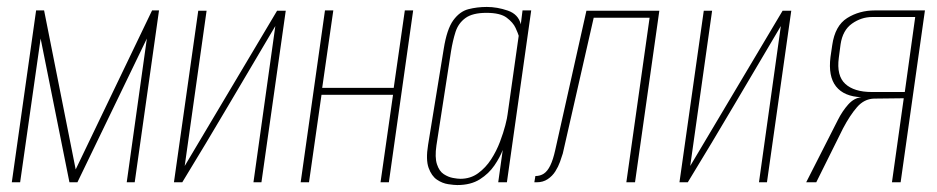

<svg xmlns="http://www.w3.org/2000/svg" viewBox="-20 -525 2699 553"><path d="M14 0 84 -495H107L198 -37L418 -495H438L368 0H345L403 -414L203 0H180L97 -414L38 0Z M481 0 551 -494H575L512 -47L778 -494H803L733 0H710L773 -450Q706 -337 640 -225Q574 -113 505 0Z M846 0 916 -495H940L908 -272H1114L1146 -495H1170L1100 0H1076L1112 -252H906L870 0Z M1297 8Q1288 8 1271 5.5Q1254 3 1238.5 -7.5Q1223 -18 1214.5 -41.5Q1206 -65 1213 -108L1258 -384Q1267 -441 1285.5 -466.5Q1304 -492 1329 -498.5Q1354 -505 1382 -505Q1412 -505 1442.5 -494.5Q1473 -484 1480 -455L1485 -495H1510L1440 0H1415L1428 -93Q1420 -72 1404 -48.5Q1388 -25 1362 -8.5Q1336 8 1297 8ZM1306 -10Q1335 -10 1357 -26Q1379 -42 1394.5 -66Q1410 -90 1420 -116.5Q1430 -143 1435.5 -164.5Q1441 -186 1442 -196L1474 -422Q1472 -429 1465 -444.5Q1458 -460 1439.5 -474Q1421 -488 1381 -488Q1341 -488 1320.5 -473Q1300 -458 1292 -433Q1284 -408 1279 -377L1237 -106Q1232 -72 1238.5 -52Q1245 -32 1258 -23.5Q1271 -15 1284.5 -12.5Q1298 -10 1306 -10Z M1519 0 1522 -18Q1536 -18 1546.5 -25Q1557 -32 1565 -48.5Q1573 -65 1579 -92L1669 -494H1879L1809 0H1784L1851 -474H1690L1601 -83Q1598 -73 1593 -59Q1588 -45 1579.5 -31.5Q1571 -18 1557.5 -9Q1544 0 1526 0Z M1937 0 2007 -494H2031L1968 -47L2234 -494H2259L2189 0H2166L2229 -450Q2162 -337 2096 -225Q2030 -113 1961 0Z M2302 0 2393 -179Q2406 -205 2423 -224Q2440 -243 2461 -245Q2411 -247 2388 -276Q2365 -305 2372 -361L2377 -395Q2385 -451 2420 -473Q2455 -495 2500 -495H2644L2574 0H2549L2583 -242L2497 -241Q2469 -240 2448.5 -216.5Q2428 -193 2408 -155L2331 0ZM2491 -260H2586L2616 -476H2492Q2461 -476 2434 -457Q2407 -438 2401 -397L2396 -359Q2389 -307 2414.5 -283.5Q2440 -260 2491 -260Z"/></svg>

Font: Alumni Sans SC Thin
Style: Italic
Weight: 100
Italic angle: -8°
Designer: Robert E. Leuschke
Foundry: Robert E. Leuschke
Version: Version 1.016